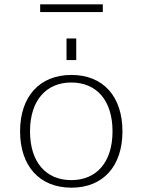

<svg xmlns="http://www.w3.org/2000/svg" viewBox="-20 -858 660 889"><path d="M73 -250C73 -89 163 11 311 11C458 11 547 -89 547 -250C547 -411 458 -511 311 -511C163 -511 73 -411 73 -250ZM119 -250C119 -393 194 -476 310 -476C428 -476 501 -392 501 -250C501 -107 427 -24 310 -24C193 -24 119 -107 119 -250ZM288 -580H333V-680H288ZM456 -802V-838H166V-802Z"/></svg>

Font: Perun ExtraLight
Style: Regular
Weight: 200
Foundry: Copyright (c) Stefan Peev, Context Ltd, 2016
Version: Version 1.089